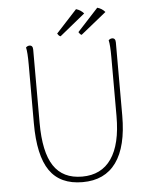

<svg xmlns="http://www.w3.org/2000/svg" viewBox="-58 -905 759 965"><g transform="rotate(-5 321.0 -422.5)"><path d="M547 -304Q547 -148 489.5 -68Q432 12 320 12Q207 12 154 -64.5Q101 -141 101 -304V-600Q101 -663 95 -687Q103 -695 113 -695Q130 -695 130 -673V-304Q130 -156 176.5 -86Q223 -16 320 -16Q417 -16 467.5 -89Q518 -162 518 -304V-600Q518 -663 512 -687Q520 -695 530 -695Q547 -695 547 -673ZM273 -728Q268 -729 263.5 -734Q259 -739 257 -743L362 -857Q386 -850 401 -832ZM379 -726Q375 -727 370.5 -732Q366 -737 364 -741L469 -855Q493 -848 508 -830Z"/></g></svg>

Font: Arima Madurai Thin
Style: Regular
Weight: 250
Designer: Joana Correia and Natanael Gama
Foundry: NDISCOVER
Version: Version 1.020; ttfautohint (v1.5) -l 7 -r 28 -G 50 -x 13 -D 